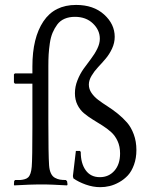

<svg xmlns="http://www.w3.org/2000/svg" viewBox="-20 -756 612 787"><path d="M112.8 -455.1V-483.9Q112.8 -601.1 158 -668.5Q203.1 -735.8 292 -735.8Q363.3 -735.8 406.7 -696.5Q450.2 -657.2 450.2 -605Q450.2 -580.1 439.2 -556.6Q428.2 -533.2 412.8 -515.1Q397.5 -497.1 381.8 -480.5Q366.2 -463.9 355.2 -445.3Q344.2 -426.8 344.2 -409.2Q344.2 -391.1 355 -375.2Q365.7 -359.4 382.8 -346.4Q399.9 -333.5 420.7 -320.3Q441.4 -307.1 462.4 -290.3Q483.4 -273.4 500.5 -253.9Q517.6 -234.4 528.3 -205.3Q539.1 -176.3 539.1 -141.1Q539.1 -107.9 529.3 -80.8Q519.5 -53.7 504.2 -37.1Q488.8 -20.5 468.8 -9.3Q448.7 2 429.4 6.6Q410.2 11.2 391.1 11.2Q361.3 11.2 331.3 0.5Q301.3 -10.3 280.8 -24.9L278.8 -34.2L291 -137.2H308.1L311 -132.8Q311 -86.4 331.3 -58.1Q351.6 -29.8 389.2 -29.8Q425.8 -29.8 449 -56.2Q472.2 -82.5 472.2 -127Q472.2 -155.8 461.9 -178Q451.7 -200.2 435.3 -214.8Q418.9 -229.5 399.4 -241.7Q379.9 -253.9 360.1 -266.1Q340.3 -278.3 324 -292Q307.6 -305.7 297.4 -326.4Q287.1 -347.2 287.1 -374Q287.1 -400.9 297.6 -427.2Q308.1 -453.6 323 -474.4Q337.9 -495.1 353 -514.9Q368.2 -534.7 378.7 -556.2Q389.2 -577.6 389.2 -597.2Q389.2 -632.8 360.8 -659.9Q332.5 -687 287.1 -687Q263.2 -687 244.6 -679Q226.1 -670.9 214.6 -655.3Q203.1 -639.6 195.6 -621.8Q188 -604 184.3 -579.1Q180.7 -554.2 179.4 -533.2Q178.2 -512.2 178.2 -484.9V-257.8Q178.2 -123 181.2 -78.1Q182.6 -58.6 188.7 -45.7Q194.8 -32.7 205.3 -27.1Q215.8 -21.5 225.8 -19.8Q235.8 -18.1 250 -18.1L254.9 -13.2L256.8 0L254.9 3.9Q182.6 0 165 0H138.2Q110.4 0 38.1 3.9L37.1 0L38.1 -14.2L42 -18.1Q57.1 -18.1 63.7 -18.3Q70.3 -18.6 79.8 -21Q89.4 -23.4 95.2 -28.8Q107.4 -40 110.1 -73Q112.8 -106 112.8 -233.9V-413.1H41L37.1 -418V-451.2L41 -455.1Z"/></svg>

Font: Quattrocento Roman
Style: Regular
Weight: 400
Designer: Pablo Impallari
Foundry: Pablo Impallari. www.impallari.com Igino Marini. www.ikern.com
Version: Version 1.000